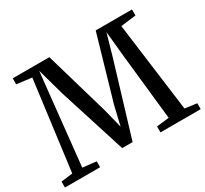

<svg xmlns="http://www.w3.org/2000/svg" viewBox="-148 -963 1264 1182"><g transform="rotate(-30 484.0 -371.5)"><path d="M83.5 -52.5 166 -687 59 -700.5V-743H319.5L451.5 -289L485.5 -153L517.5 -289L649 -743H907V-700.5L799 -687L882 -53.5L966.5 -42V0H680.5V-42L769 -52.5L720 -509L701 -701L657.5 -548L502 -34H428L276 -513L223.5 -701.5L203 -509L155 -52.5L251.5 -42V0H1.5V-42Z"/></g></svg>

Font: Merriweather 48pt
Style: Regular
Weight: 400
Version: Version 2.100